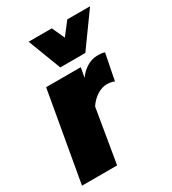

<svg xmlns="http://www.w3.org/2000/svg" viewBox="-204 -742 744 830"><g transform="rotate(-30 168.0 -327.0)"><path d="M-41 0H134.3L179.2 -268.1C203.1 -305.2 240.2 -326.2 269.5 -326.2C286.6 -326.2 299.3 -323.2 307.6 -318.8L333.5 -449.2C331.5 -450.7 327.1 -451.7 320.8 -452.6C314 -453.6 306.2 -454.1 296.9 -454.1C259.3 -454.1 223.6 -429.7 201.7 -397.9L210.4 -446.3H37.6ZM133.3 -489.7H258.3L377 -654.3H263.2L214.8 -591.3L186 -654.3H70.3Z"/></g></svg>

Font: Roboto Flex Super Cond Black
Style: Italic
Weight: 900
Width: 3
Italic angle: -10°
Designer: Berlow after Robertson
Foundry: Google
Version: Version 3.200;Glyphs 3.3 (3311)